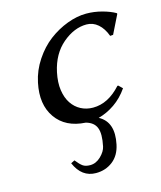

<svg xmlns="http://www.w3.org/2000/svg" viewBox="-103 -515 688 819"><g transform="rotate(-15 241.5 -105.0)"><path d="M127.9 161.1 144.5 152.8Q160.6 173.3 172.4 181.6Q184.1 189.9 204.6 189.9Q230.5 189.9 252 169.2Q273.4 148.4 277.8 127Q289.1 73.2 278.3 46.4Q268.1 19.5 232.9 9.8Q145 4.9 102.8 -55.2Q60.5 -115.2 80.1 -208Q90.8 -259.3 120.4 -303.7Q149.9 -348.1 188.2 -377.2Q226.6 -406.2 270.3 -422.6Q314 -439 354.5 -439Q389.6 -439 424.1 -429.7Q458.5 -420.4 481.4 -407.2L482.9 -403.8L442.4 -321.8L429.2 -320.8Q416.5 -355.5 394.3 -374.8Q372.1 -394 343.8 -394Q289.1 -394 237.8 -350.6Q186.5 -307.1 169.9 -230Q160.6 -186 165.8 -151.4Q170.9 -116.7 186.8 -93Q202.6 -69.3 226.8 -56.6Q251 -43.9 280.3 -43.9Q347.2 -43.9 403.8 -106.9H407.7L424.3 -90.8Q398.4 -53.2 363.8 -29.3Q329.1 -5.4 291.5 4.4Q355.5 38.6 335.4 133.8Q325.7 180.2 294.2 204.6Q262.7 229 220.2 229Q157.2 229 127.9 161.1Z"/></g></svg>

Font: Linux Biolinum G
Style: Italic
Weight: 400
Italic angle: -12°
Designer: Philipp H. Poll
Foundry: Philipp H. Poll
Version: Version 0.5.1